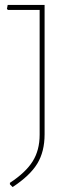

<svg xmlns="http://www.w3.org/2000/svg" viewBox="-20 -657 308 775"><path d="M160 -637V-115Q160 -45 130.5 3.5Q101 52 31 98L20 87V81Q84 39 112 -6Q140 -51 140 -113V-617H12L8 -621L11 -637Z"/></svg>

Font: Alegreya Sans SC Thin
Style: Regular
Weight: 100
Designer: Juan Pablo del Peral
Foundry: Huerta Tipografica
Version: Version 2.007